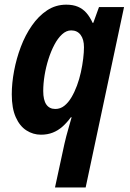

<svg xmlns="http://www.w3.org/2000/svg" viewBox="-20 -576 565 835"><path d="M219.2 239.3 260.3 49.3Q263.2 36.1 268.3 16.4Q273.4 -3.4 279.8 -25.1Q286.1 -46.9 291.5 -65.9H288.1Q271 -42.5 251.7 -25.4Q232.4 -8.3 209.5 0.7Q186.5 9.8 158.2 9.8Q124 9.8 95 -8.8Q65.9 -27.3 48.6 -66.2Q31.2 -105 31.2 -165.5Q31.2 -214.4 41.3 -267.8Q51.3 -321.3 70.6 -372.3Q89.8 -423.3 118.7 -464.8Q147.5 -506.3 184.8 -531Q222.2 -555.7 268.1 -555.7Q297.9 -555.7 319.1 -546.6Q340.3 -537.6 355.7 -520Q371.1 -502.4 382.8 -476.6H385.7L410.6 -545.4H519.5L352.5 239.3ZM220.7 -102.1Q242.2 -102.1 259.5 -115.7Q276.9 -129.4 290.5 -152.3Q304.2 -175.3 314.7 -203.6Q325.2 -231.9 331.8 -262.2Q338.4 -292.5 341.8 -320.8Q345.2 -349.1 345.2 -370.6Q345.2 -404.8 330.6 -424.3Q315.9 -443.8 289.6 -443.8Q268.6 -443.8 250 -426.8Q231.4 -409.7 216.6 -381.6Q201.7 -353.5 190.7 -318.8Q179.7 -284.2 173.8 -248Q168 -211.9 168 -180.2Q168 -141.1 181.4 -121.6Q194.8 -102.1 220.7 -102.1Z"/></svg>

Font: Open Sans SemiCondensed
Style: Bold Italic
Weight: 700
Width: 4
Italic angle: -12°
Designer: Monotype Design Team
Foundry: Monotype Imaging Inc.
Version: Version 3.003